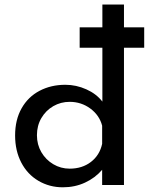

<svg xmlns="http://www.w3.org/2000/svg" viewBox="-20 -795 640 825"><path d="M599.6 -589.8H512.7V0H418.9V-65.4Q388.7 -30.3 345.2 -10.3Q301.8 9.8 250 9.8Q192.4 9.8 145 -18.1Q97.7 -45.9 71.3 -96.7Q44.9 -147.5 44.9 -212.9Q44.9 -280.3 72.8 -329.6Q100.6 -378.9 149.9 -404.8Q199.2 -430.7 260.7 -430.7Q307.6 -430.7 351.1 -411.1Q394.5 -391.6 419.9 -358.4V-589.8H322.3V-677.7H419.9V-775.4H512.7V-677.7H599.6ZM418.9 -176.8V-254.9Q407.2 -299.8 368.2 -328.6Q329.1 -357.4 279.3 -357.4Q241.2 -357.4 209 -338.9Q176.8 -320.3 157.7 -287.6Q138.7 -254.9 138.7 -213.9Q138.7 -173.8 157.7 -141.1Q176.8 -108.4 209 -89.4Q241.2 -70.3 279.3 -70.3Q333 -70.3 370.6 -99.1Q408.2 -127.9 418.9 -176.8Z"/></svg>

Font: Josefin Sans CFJ
Style: Regular
Weight: 400
Designer: Santiago Orozco
Foundry: Typemade
Version: Version 2.000